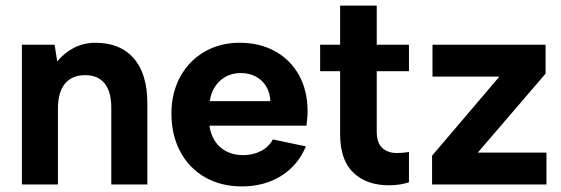

<svg xmlns="http://www.w3.org/2000/svg" viewBox="-20 -660 2007 687"><path d="M58.3 -500H175.3L184.8 -440Q209.8 -471 244.8 -489Q279.8 -507 321.7 -507Q410.2 -507 458.7 -451.2Q507.2 -395.5 507.2 -291V0H378.2V-275Q378.2 -331.8 354.5 -361.4Q330.8 -391.1 284.5 -391.1Q237.6 -391.1 212.5 -360.7Q187.3 -330.3 187.3 -271.5V0H58.3Z M593.4 -254.5Q593.4 -327 624.6 -384.8Q655.9 -442.5 711.6 -474.8Q767.4 -507 837.4 -507Q909.5 -507 964.5 -476.5Q1019.5 -446 1050 -390.7Q1080.5 -335.5 1080.5 -262.9V-248.9Q1079.5 -237.9 1078.5 -229.9Q1077.5 -222 1076.5 -210.4H729.4Q733.9 -178.1 749.8 -154.2Q765.8 -130.3 791.5 -117.6Q817.1 -104.9 850 -104.9Q885.9 -104.9 914.5 -120.1Q943.1 -135.3 956.1 -161.2L1074.6 -136.2Q1046.1 -68.1 985.8 -30.5Q925.5 7 845.5 7Q770.9 7 713.6 -25.7Q656.4 -58.5 624.9 -117.7Q593.4 -177 593.4 -254.5ZM841.5 -398.6Q811.6 -398.6 788.1 -385.9Q764.7 -373.2 749.8 -350.6Q734.9 -327.9 730.4 -298.1H947.1Q946.6 -326.9 932.9 -350.1Q919.2 -373.2 895.5 -385.9Q871.9 -398.6 841.5 -398.6Z M1371.1 3Q1292 3 1244.5 -42Q1197 -87.1 1197 -180.2V-405.2H1125.5V-500H1197V-640H1328V-500H1443.3V-405.2H1328V-190.2Q1328 -148.8 1347.7 -130.7Q1367.4 -112.5 1400.3 -112.5Q1423.8 -112.5 1443.3 -116.5V-8Q1430.3 -3 1411 0Q1391.7 3 1371.1 3Z M1526 -102.9 1767 -386H1527.5V-500H1932.2V-396.6L1689.6 -114H1935.3V0H1526Z"/></svg>

Font: AF Albert Sans Medium
Style: Regular
Weight: 500
Designer: Andreas Rasmussen
Foundry: a.Foundry
Version: Version 1.300;Glyphs 3.2 (3231)